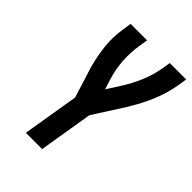

<svg xmlns="http://www.w3.org/2000/svg" viewBox="-214 -835 934 934"><g transform="rotate(45 253.0 -367.5)"><path d="M138 0 186 -291 136 -451Q120 -508 113.5 -568.5Q107 -629 117 -691L124 -735H237L230 -691Q221 -636 224.5 -582.5Q228 -529 243 -479L261 -422L305 -491Q335 -538 356 -588.5Q377 -639 386 -691L393 -735H506L499 -691Q489 -629 464.5 -568.5Q440 -508 405 -451Q404 -448 402 -445Q400 -442 399 -440L296 -279L250 0Z"/></g></svg>

Font: Iosevka Term Curly
Style: Bold Italic
Weight: 700
Italic angle: -9°
Designer: Belleve Invis
Foundry: Belleve Invis
Version: Version 32.3.0